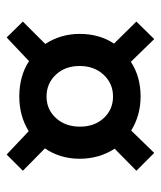

<svg xmlns="http://www.w3.org/2000/svg" viewBox="28 -636 495 592"><g transform="rotate(90 276.0 -339.5)"><path d="M170 -495Q216 -525 277 -525Q335 -525 382 -496L451 -567L506 -512L438 -445Q469 -397 469 -337Q469 -277 437 -230L506 -162L456 -112L384 -180Q337 -151 277 -151Q214 -151 168 -181L95 -112L46 -162L115 -231Q84 -279 84 -337Q84 -398 114 -443L46 -512L100 -567ZM210 -263.5Q237 -235 277 -235Q317 -235 343.5 -264Q370 -293 370 -338Q370 -383 343.5 -411.5Q317 -440 277 -440Q237 -440 210 -411Q183 -382 183 -337Q183 -292 210 -263.5Z"/></g></svg>

Font: Raleway-v4020
Style: Bold
Weight: 700
Designer: Matt McInerney, Pablo Impallari, Rodrigo Fuenzalida
Foundry: Matt McInerney, Pablo Impallari, Rodrigo Fuenzalida
Version: Version 4.020;PS 004.020;hotconv 1.0.88;makeotf.lib2.5.64775